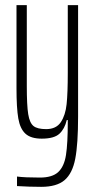

<svg xmlns="http://www.w3.org/2000/svg" viewBox="-20 -530 370 745"><path d="M46 192V155Q76 159 135 159Q183 159 206 137.5Q229 116 236 71.5Q243 27 243 -58V-64H239Q231 -30 210.5 -11Q190 8 142 8Q100 8 79 -11Q58 -30 51 -70.5Q44 -111 44 -188V-510H84V-196Q84 -121 89.5 -87Q95 -53 110 -41Q125 -29 159 -29Q198 -29 216 -56Q234 -83 238.5 -126Q243 -169 243 -248V-510H283V-78Q283 29 272 86Q261 143 230.5 169Q200 195 140 195Q95 195 46 192Z"/></svg>

Font: Saira Ultra Condensed ExLight
Style: Regular
Weight: 200
Width: 1
Designer: Hector Gatti with collaboration of the Omnibus-Type team
Foundry: Omnibus-Type
Version: Version 1.001; ttfautohint (v1.8)